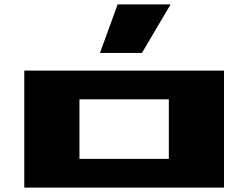

<svg xmlns="http://www.w3.org/2000/svg" viewBox="-20 -850 1125 870"><path d="M90 0V-530H995V0ZM340 -130H745V-400H340ZM433 -610 513 -830H753L623 -610Z"/></svg>

Font: Stalin One
Style: Regular
Weight: 400
Designer: Jovanny Lemonad
Foundry: Alexey Maslov, Jovanny Lemonad
Version: Version 3.002; ttfautohint (v0.91) -l 8 -r 50 -G 200 -x 0 -w